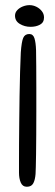

<svg xmlns="http://www.w3.org/2000/svg" viewBox="-20 -723 216 748"><path d="M84 4.5Q68 4.5 61 -11.5Q54 -27.5 54 -50.5Q54 -62 54 -91.5Q54 -121 54.2 -162.8Q54.5 -204.5 55 -252.5Q55.5 -300.5 56.2 -349.2Q57 -398 58.2 -442Q59.5 -486 61 -518.5Q64 -560.5 70.5 -575.5Q77 -590.5 94 -590.5Q109 -590.5 114.2 -574Q119.5 -557.5 120.5 -526.5Q121 -502.5 121.2 -464.8Q121.5 -427 121.5 -381.5Q121.5 -336 121.5 -289Q121.5 -242 121.2 -198.8Q121 -155.5 120.5 -122.2Q120 -89 119.5 -72Q119.5 -41.5 115.5 -25Q111.5 -8.5 104.2 -2Q97 4.5 84 4.5ZM99 -618.5Q76 -618.5 57.2 -629.8Q38.5 -641 38.5 -662Q38.5 -674 47 -683.2Q55.5 -692.5 68.8 -697.8Q82 -703 95 -703Q109 -703 122 -696.5Q135 -690 143.2 -679.2Q151.5 -668.5 151.5 -655Q151.5 -635.5 136 -627Q120.5 -618.5 99 -618.5Z"/></svg>

Font: Gluten ExtraLight
Style: Regular
Weight: 250
Designer: Tyler Finck
Foundry: Etcetera Type Company
Version: Version 1.300